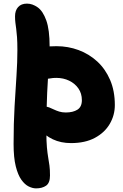

<svg xmlns="http://www.w3.org/2000/svg" viewBox="-20 -780 680 1060"><path d="M372 10Q316 10 271.5 -11Q227 -32 201.5 -66.5Q176 -101 176 -141Q176 -167 187.5 -179.5Q199 -192 224 -192Q239 -192 251.5 -187Q264 -182 277.5 -175.5Q291 -169 307 -164Q323 -159 343 -159Q383 -159 407.5 -174.5Q432 -190 432 -227Q432 -264 413 -291.5Q394 -319 362 -334.5Q330 -350 291 -350Q271 -350 260 -347.5Q249 -345 229 -345Q209 -345 190 -358.5Q171 -372 158.5 -394.5Q146 -417 146 -444Q146 -492 182 -508.5Q218 -525 292 -525Q356 -525 414 -503.5Q472 -482 517 -440.5Q562 -399 588 -338.5Q614 -278 614 -200Q614 -144 586 -96Q558 -48 504 -19Q450 10 372 10ZM179 260Q160 260 138.5 249.5Q117 239 98 212.5Q79 186 67 138Q55 90 55 15Q55 -101 60.5 -194Q66 -287 71 -362.5Q76 -438 76 -502Q76 -547 74 -574.5Q72 -602 69.5 -620.5Q67 -639 65 -654.5Q63 -670 63 -690Q63 -722 80 -741Q97 -760 129 -760Q159 -760 188 -739.5Q217 -719 235.5 -667.5Q254 -616 254 -523Q254 -476 249.5 -416.5Q245 -357 240.5 -269.5Q236 -182 236 -52Q236 1 239 33.5Q242 66 246 89Q250 112 253 134Q256 156 256 189Q256 230 234.5 245Q213 260 179 260Z"/></svg>

Font: Shantell Sans ExtraBold
Style: Regular
Weight: 800
Designer: Stephen Nixon, Anya Danilova, Shantell Martin
Foundry: Arrow Type
Version: Version 1.011;[c5ecc13dd]